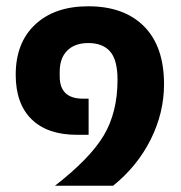

<svg xmlns="http://www.w3.org/2000/svg" viewBox="-20 -557 576 611"><path d="M155 34Q267 -53 310.5 -126.5Q354 -200 354 -303Q354 -366 330.5 -393Q307 -420 261 -420Q218 -420 194 -396Q170 -372 170 -329V-314Q170 -243 244 -243H262V-128H225Q131 -128 80.5 -177.5Q30 -227 30 -319Q30 -421 92 -479Q154 -537 261 -537Q375 -537 438.5 -473Q502 -409 502 -289Q502 -198 459.5 -113Q417 -28 340 34Z"/></svg>

Font: Anuphan
Style: Bold
Weight: 700
Designer: Mike Abbink, Paul van der Laan, Pieter van Rosmalen, Mint Tantisuwanna
Foundry: Bold Monday; Cadson Demak
Version: Version 3.002;hotconv 1.0.109;makeotfexe 2.5.65596